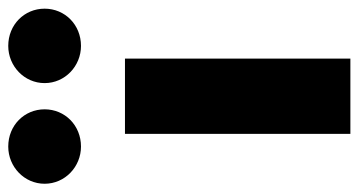

<svg xmlns="http://www.w3.org/2000/svg" viewBox="-284 -632 849 454"><g transform="rotate(-90 140.0 -404.5)"><path d="M21 -809C-27 -809 -67 -771 -67 -723C-67 -675 -27 -637 21 -637C71 -637 109 -675 109 -723C109 -771 71 -809 21 -809ZM259 -809C211 -809 171 -771 171 -723C171 -675 211 -637 259 -637C309 -637 347 -675 347 -723C347 -771 309 -809 259 -809ZM229 -533H51V0H229Z"/></g></svg>

Font: Fira Sans ExtraBold
Style: Regular
Weight: 800
Designer: bBox Type GmbH & Carrois Corporate GbR & Edenspiekermann AG
Foundry: bBox Type GmbH & Carrois Corporate GbR & Edenspiekermann AG
Version: Version 4.300;PS 004.300;hotconv 1.0.88;makeotf.lib2.5.64775